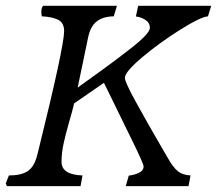

<svg xmlns="http://www.w3.org/2000/svg" viewBox="-49 -637 743 657"><path d="M233.4 -36.6 226.6 0H-25.4L-29.3 -9.3L-18.6 -36.6Q23.4 -36.6 45.9 -51.5Q68.4 -66.4 78.1 -105.5Q79.6 -113.3 82.5 -122.6Q170.4 -478 170.4 -530.3Q170.4 -559.6 149.4 -569.6Q128.4 -579.6 94.2 -581.1Q93.8 -583.5 93 -587.9Q92.3 -592.3 92.3 -595.2Q92.3 -608.9 98.1 -617.2H351.1L340.3 -581.1Q303.2 -580.6 282 -563.7Q260.7 -546.9 252.9 -510.7L216.8 -337.4Q223.6 -342.8 233.2 -349.1Q242.7 -355.5 252.9 -363.3Q340.8 -425.8 402.3 -474.4Q463.9 -522.9 463.9 -542Q463.9 -558.6 449 -568.6Q434.1 -578.6 416 -580.6L423.8 -617.2H673.8L662.6 -581.1Q637.2 -579.1 566.9 -534.9Q496.6 -490.7 437.5 -440.9Q378.4 -391.1 378.4 -370.6Q378.4 -356.4 415.3 -289.3Q452.1 -222.2 502.9 -134.8L525.4 -96.2Q541.5 -66.9 558.1 -52.5Q574.7 -38.1 603 -36.6L596.2 0H381.3L391.6 -36.1Q409.2 -37.6 425.8 -45.4Q442.4 -53.2 442.4 -67.9Q442.4 -75.2 410.4 -141.6Q378.4 -208 324.2 -317.9L306.6 -353.5L204.6 -283.2Q199.2 -258.8 188 -221.2Q175.3 -176.8 168.5 -145.3Q161.6 -113.8 161.6 -83Q161.6 -39.1 233.4 -36.6Z"/></svg>

Font: Radley
Style: Italic
Weight: 400
Italic angle: -12°
Designer: Vernon Adams
Foundry: Vernon Adams
Version: Version 1.003; ttfautohint (v1.6)